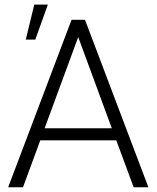

<svg xmlns="http://www.w3.org/2000/svg" viewBox="-20 -795 665 815"><path d="M473.6 -199.2H150.9L77.6 0H14.6L283.7 -710.9H340.8L609.9 0H547.4ZM169.4 -250.5H454.6L312 -637.7ZM125.5 -775.4H183.1L129.9 -627H89.4Z"/></svg>

Font: Roboto-Light
Style: Regular
Weight: 300
Designer: Google
Version: Version 2.137; 2017